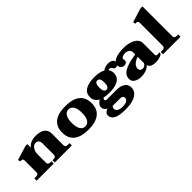

<svg xmlns="http://www.w3.org/2000/svg" viewBox="97 -1686 2842 2842"><g transform="rotate(-45 1517.5 -265.0)"><path d="M748 -48V0H390V-48H412Q462 -48 462 -88V-324Q462 -408 393 -408Q374 -408 351.5 -393Q329 -378 312.5 -344Q296 -310 296 -256V-88Q296 -48 346 -48H368V0H10V-48H42Q96 -48 96 -88V-337Q96 -357 86 -365.5Q76 -374 61 -374Q56 -374 42 -371L32 -411L257 -480H296V-405Q321 -443 368.5 -461.5Q416 -480 466 -480Q564 -480 613 -442Q662 -404 662 -339V-88Q662 -48 716 -48Z M780 -235Q780 -356 858 -418Q936 -480 1089 -480Q1242 -480 1320 -418Q1398 -356 1398 -235Q1398 -114 1320 -52Q1242 10 1089 10Q936 10 858 -52Q780 -114 780 -235ZM1196 -235Q1196 -323 1167.5 -368Q1139 -413 1089 -413Q1039 -413 1010.5 -368Q982 -323 982 -235Q982 -147 1010.5 -102Q1039 -57 1089 -57Q1139 -57 1167.5 -102Q1196 -147 1196 -235Z M2084 -414Q2084 -386 2069 -370.5Q2054 -355 2026 -355Q2009 -355 2001 -361.5Q1993 -368 1985 -382Q1977 -396 1968.5 -403Q1960 -410 1943 -410Q1936 -410 1918 -405Q1946 -370 1946 -317Q1946 -238 1881.5 -197.5Q1817 -157 1694 -157Q1628 -157 1580 -169Q1564 -154 1564 -139Q1564 -127 1572.5 -120.5Q1581 -114 1597 -114H1804Q1883 -114 1931 -79.5Q1979 -45 1979 18Q1979 94 1906 140.5Q1833 187 1687 187Q1438 187 1438 64Q1438 35 1457.5 15.5Q1477 -4 1509 -14Q1478 -25 1464.5 -47Q1451 -69 1451 -96Q1451 -145 1520 -190Q1442 -230 1442 -317Q1442 -397 1506.5 -438.5Q1571 -480 1694 -480Q1809 -480 1872 -444Q1900 -465 1927 -472.5Q1954 -480 1985 -480Q2026 -480 2055 -461.5Q2084 -443 2084 -414ZM1748 -317Q1748 -415 1694 -415Q1640 -415 1640 -317Q1640 -220 1694 -220Q1748 -220 1748 -317ZM1571 59Q1571 92 1602 109.5Q1633 127 1689 127Q1743 127 1773.5 109Q1804 91 1804 58Q1804 39 1790 26Q1776 13 1747 13H1590Q1571 27 1571 59Z M2041 -97Q2041 -176 2121.5 -221.5Q2202 -267 2364 -289V-322Q2364 -366 2337.5 -388Q2311 -410 2269 -410Q2246 -410 2227.5 -403.5Q2209 -397 2198.5 -387.5Q2188 -378 2188 -370Q2188 -365 2191 -353.5Q2194 -342 2194 -335Q2194 -314 2178 -300Q2162 -286 2131 -286Q2104 -286 2082.5 -305.5Q2061 -325 2061 -360Q2061 -417 2126 -448.5Q2191 -480 2312 -480Q2385 -480 2442.5 -460.5Q2500 -441 2532 -406.5Q2564 -372 2564 -328V-89Q2564 -53 2593 -53Q2602 -53 2615.5 -56.5Q2629 -60 2636 -61V-28Q2612 -10 2575 0Q2538 10 2497 10Q2450 10 2419.5 -3Q2389 -16 2372 -54H2368Q2339 -21 2293 -5.5Q2247 10 2199 10Q2132 10 2086.5 -17.5Q2041 -45 2041 -97ZM2364 -107V-240Q2239 -196 2239 -112Q2239 -89 2255 -75Q2271 -61 2299 -61Q2317 -61 2335.5 -73Q2354 -85 2364 -107Z M2656 -48H2688Q2742 -48 2742 -88V-574Q2742 -594 2732 -602.5Q2722 -611 2707 -611Q2702 -611 2688 -608L2678 -648L2903 -717H2942V-89Q2942 -48 2996 -48H3023V0H2656Z"/></g></svg>

Font: Taviraj Black
Style: Regular
Weight: 900
Designer: Katatrad Team
Foundry: CadsonDemak
Version: Version 1.030